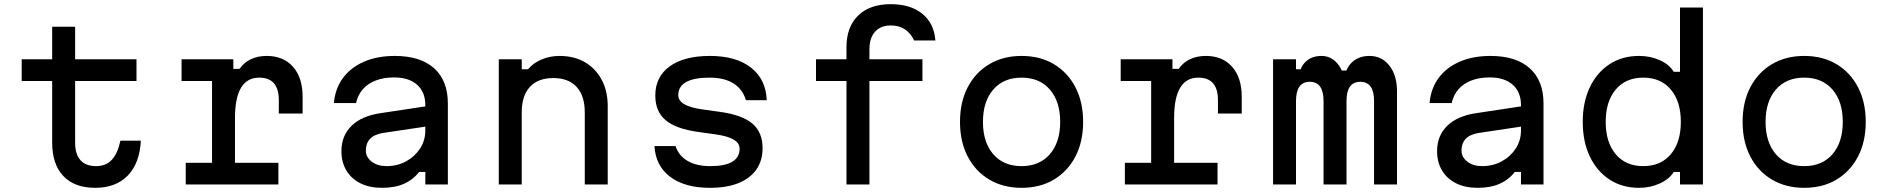

<svg xmlns="http://www.w3.org/2000/svg" viewBox="-20 -884 9040 920"><path d="M340 -756V-600H634V-496H340V-200Q340 -145 365.5 -116.5Q391 -88 440 -88Q488 -88 516 -118.5Q544 -149 557 -210H655Q649 -101 592 -42.5Q535 16 436 16Q337 16 283.5 -40.5Q230 -97 230 -200V-496H84V-600H230V-756Z M850 -600H1098V-554H1128Q1148 -584 1181.5 -600Q1215 -616 1258 -616Q1338 -616 1384 -564Q1430 -512 1430 -420V-340H1316V-404Q1316 -512 1222 -512Q1164 -512 1135 -463.5Q1106 -415 1106 -320V-104H1314V0H870V-104H996V-496H850Z M2030 -376V-279L1816 -247Q1773 -240 1753 -218.5Q1733 -197 1733 -163Q1733 -131 1761 -109.5Q1789 -88 1832 -88Q1884 -88 1926 -111Q1968 -134 1993 -172.5Q2018 -211 2018 -259V-380Q2018 -443 1978.5 -478Q1939 -513 1868 -513Q1819 -513 1781 -498.5Q1743 -484 1719 -457Q1695 -430 1686 -390H1580Q1586 -460 1623.5 -510.5Q1661 -561 1724.5 -588.5Q1788 -616 1872 -616Q1994 -616 2060 -557Q2126 -498 2126 -388V0H2018V-60H1988Q1960 -23 1916 -3.5Q1872 16 1810 16Q1750 16 1706.5 -6Q1663 -28 1639.5 -67.5Q1616 -107 1616 -160Q1616 -234 1665 -281.5Q1714 -329 1805 -342Z M2370 0V-600H2480V-552H2510Q2535 -582 2575 -599Q2615 -616 2661 -616Q2731 -616 2782.5 -586Q2834 -556 2863 -502Q2892 -448 2892 -376V0H2782V-346Q2782 -425 2743 -467.5Q2704 -510 2631 -510Q2558 -510 2519 -467.5Q2480 -425 2480 -346V0Z M3217 -184Q3232 -138 3274.5 -113Q3317 -88 3384 -88Q3454 -88 3489 -109Q3524 -130 3524 -172Q3524 -198 3495.5 -215Q3467 -232 3410 -240L3324 -252Q3218 -267 3169 -308.5Q3120 -350 3120 -426Q3120 -516 3189 -566Q3258 -616 3382 -616Q3507 -616 3578.5 -560Q3650 -504 3654 -404H3554Q3539 -456 3495 -484Q3451 -512 3380 -512Q3306 -512 3268 -491Q3230 -470 3230 -428Q3230 -402 3258.5 -385Q3287 -368 3344 -360L3430 -348Q3537 -333 3585.5 -291.5Q3634 -250 3634 -174Q3634 -114 3604 -71.5Q3574 -29 3518 -6.5Q3462 16 3382 16Q3261 16 3191 -37Q3121 -90 3116 -184Z M4146 0H4036V-496H3890V-600H4036V-658Q4036 -755 4092 -809.5Q4148 -864 4248 -864Q4343 -864 4399.5 -818Q4456 -772 4462 -690H4360Q4344 -725 4316 -743.5Q4288 -762 4248 -762Q4200 -762 4173 -732Q4146 -702 4146 -648V-600H4400V-496H4146Z M4875 16Q4787 16 4720.5 -23.5Q4654 -63 4617 -134Q4580 -205 4580 -300Q4580 -395 4617 -466Q4654 -537 4720.5 -576.5Q4787 -616 4875 -616Q4964 -616 5030 -576.5Q5096 -537 5133 -466Q5170 -395 5170 -300Q5170 -205 5133 -134Q5096 -63 5030 -23.5Q4964 16 4875 16ZM4875 -88Q4961 -88 5010.5 -145Q5060 -202 5060 -300Q5060 -398 5010.5 -455Q4961 -512 4875 -512Q4789 -512 4739.5 -455Q4690 -398 4690 -300Q4690 -202 4739.5 -145Q4789 -88 4875 -88Z M5350 -600H5598V-554H5628Q5648 -584 5681.5 -600Q5715 -616 5758 -616Q5838 -616 5884 -564Q5930 -512 5930 -420V-340H5816V-404Q5816 -512 5722 -512Q5664 -512 5635 -463.5Q5606 -415 5606 -320V-104H5814V0H5370V-104H5496V-496H5350Z M6080 -600H6190V-552H6269L6204 -512Q6207 -560 6236 -588Q6265 -616 6312 -616Q6355 -616 6385 -583.5Q6415 -551 6422 -498L6357 -546H6485L6425 -512Q6428 -559 6460.5 -587.5Q6493 -616 6542 -616Q6601 -616 6637.5 -569.5Q6674 -523 6674 -446V0H6564V-400Q6564 -446 6547.5 -469Q6531 -492 6498 -492Q6465 -492 6448.5 -469Q6432 -446 6432 -400V0H6322V-400Q6322 -446 6305.5 -469Q6289 -492 6256 -492Q6223 -492 6206.5 -469Q6190 -446 6190 -400V0H6080Z M7280 -376V-279L7066 -247Q7023 -240 7003 -218.5Q6983 -197 6983 -163Q6983 -131 7011 -109.5Q7039 -88 7082 -88Q7134 -88 7176 -111Q7218 -134 7243 -172.5Q7268 -211 7268 -259V-380Q7268 -443 7228.5 -478Q7189 -513 7118 -513Q7069 -513 7031 -498.5Q6993 -484 6969 -457Q6945 -430 6936 -390H6830Q6836 -460 6873.5 -510.5Q6911 -561 6974.5 -588.5Q7038 -616 7122 -616Q7244 -616 7310 -557Q7376 -498 7376 -388V0H7268V-60H7238Q7210 -23 7166 -3.5Q7122 16 7060 16Q7000 16 6956.5 -6Q6913 -28 6889.5 -67.5Q6866 -107 6866 -160Q6866 -234 6915 -281.5Q6964 -329 7055 -342Z M7834 16Q7753 16 7692.5 -23.5Q7632 -63 7598 -134Q7564 -205 7564 -300Q7564 -395 7598 -466Q7632 -537 7692.5 -576.5Q7753 -616 7834 -616Q7888 -616 7933.5 -595.5Q7979 -575 8000 -540H8030V-848H8140V0H8030V-60H8000Q7979 -26 7933.5 -5Q7888 16 7834 16ZM7854 -88Q7938 -88 7986 -145Q8034 -202 8034 -300Q8034 -398 7986 -455Q7938 -512 7854 -512Q7770 -512 7722 -455Q7674 -398 7674 -300Q7674 -202 7722 -145Q7770 -88 7854 -88Z M8625 16Q8537 16 8470.5 -23.5Q8404 -63 8367 -134Q8330 -205 8330 -300Q8330 -395 8367 -466Q8404 -537 8470.5 -576.5Q8537 -616 8625 -616Q8714 -616 8780 -576.5Q8846 -537 8883 -466Q8920 -395 8920 -300Q8920 -205 8883 -134Q8846 -63 8780 -23.5Q8714 16 8625 16ZM8625 -88Q8711 -88 8760.5 -145Q8810 -202 8810 -300Q8810 -398 8760.5 -455Q8711 -512 8625 -512Q8539 -512 8489.5 -455Q8440 -398 8440 -300Q8440 -202 8489.5 -145Q8539 -88 8625 -88Z"/></svg>

Font: Martian Mono SemiExpanded
Style: Regular
Weight: 400
Width: 6
Monospace: yes
Designer: Roman Shamin
Foundry: Evil Martians
Version: Version 1.000